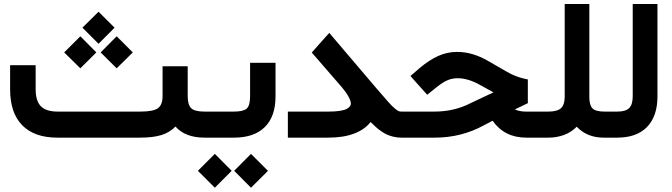

<svg xmlns="http://www.w3.org/2000/svg" viewBox="-20 -671 3275 936"><path d="M381.8 -536.1 460.4 -613.8 538.6 -536.1 460.4 -457.5ZM470.7 -415.5 548.8 -494.1 627.4 -415.5 548.8 -337.9ZM293 -415.5 371.6 -494.1 449.7 -415.5 371.6 -337.9ZM987.3 0H977.1Q882.8 0 835.4 -54.2Q808.6 -25.9 767.8 -12.9Q727.1 0 662.6 0H259.8Q147.5 0 88.4 -60.3Q29.3 -120.6 29.3 -235.4V-333.5V-353H48.8H134.3H153.8V-333.5V-235.8Q153.8 -178.7 179.4 -152.8Q205.1 -127 261.2 -127H663.6Q727.1 -127 749.8 -143.3Q772.5 -159.7 772.5 -202.6V-328.6V-348.1H792H875.5H895V-328.6V-202.6Q895 -160.2 911.9 -143.6Q928.7 -127 976.6 -127H987.3Q992.7 -127 996.1 -106.4Q999.5 -85.9 999.5 -66.9V-61.5Q999.5 -41.5 996.3 -20.8Q993.2 0 987.3 0Z M1121.6 161.6 1203.6 79.1 1286.1 161.6Q1283.2 164.6 1280.3 168Q1273.9 174.3 1246.1 201.9Q1218.3 229.5 1203.6 244.1ZM944.8 161.6 1027.3 79.1 1109.4 161.6 1027.3 244.1ZM981.9 -127H1120.1Q1166 -127 1182.6 -141.6Q1199.2 -156.2 1199.2 -201.7V-345.2V-364.7H1218.8H1303.7H1323.2V-345.2V-201.2Q1323.2 -103.5 1271.2 -51.8Q1219.2 0 1120.6 0H981.9Q976.1 0 972.9 -20.8Q969.7 -41.5 969.7 -61.5V-66.9Q969.7 -85.9 973.1 -106.4Q976.6 -127 981.9 -127Z M1944.3 0H1936.5Q1917 0 1899.2 -4.2Q1881.3 -8.3 1867.4 -14.4Q1853.5 -20.5 1838.4 -31.2Q1823.2 -42 1812.3 -51.8Q1801.3 -61.5 1786.6 -76.2Q1758.3 -39.6 1706.3 -19.8Q1654.3 0 1580.6 0H1402.8H1383.3V-19.5V-107.4V-127H1402.8H1581.1Q1614.3 -127 1637.2 -130.6Q1660.2 -134.3 1671.1 -140.6Q1682.1 -147 1686.3 -153.1Q1690.4 -159.2 1690.4 -166Q1690.4 -178.7 1679.4 -199.2Q1668.5 -219.7 1647.9 -244.1L1511.2 -401.9L1500 -414.6L1511.2 -427.7L1570.3 -494.1L1585.4 -510.7L1599.6 -493.7L1817.4 -237.8Q1853 -196.3 1873 -173.8Q1893.1 -151.4 1906.2 -140.9Q1919.4 -130.4 1924.8 -128.7Q1930.2 -127 1939.9 -127H1944.3Q1949.7 -127 1953.1 -106.4Q1956.5 -85.9 1956.5 -66.9V-61.5Q1956.5 -41.5 1953.4 -20.8Q1950.2 0 1944.3 0Z M2603 0H2545.4Q2439.5 0 2381.3 -82.5L2338.9 -60.1Q2229.5 0 2099.1 0H1939.5Q1933.6 0 1930.4 -20.8Q1927.2 -41.5 1927.2 -61.5V-66.9Q1927.2 -85.9 1930.7 -106.4Q1934.1 -127 1939.5 -127H2098.1Q2196.3 -127 2277.8 -169.9L2385.7 -220.7L2320.3 -256.8Q2261.7 -289.6 2211.9 -289.6Q2184.6 -289.6 2162.6 -280.3Q2140.6 -271 2111.8 -248.5L2077.1 -220.7L2062.5 -209L2050.3 -222.7L1994.1 -285.6L1981 -300.8L1996.1 -313.5L2025.9 -339.4Q2073.2 -378.9 2116.7 -398.4Q2160.2 -418 2209 -418Q2282.7 -418 2358.4 -374.5L2450.7 -321.3Q2493.7 -296.4 2537.6 -287.1L2553.2 -283.7V-268.1V-180.2V-168L2542 -162.6L2490.2 -137.7Q2512.2 -127 2543.9 -127H2603Q2608.4 -127 2611.8 -106.4Q2615.2 -85.9 2615.2 -66.9V-61.5Q2615.2 -41.5 2612.1 -20.8Q2608.9 0 2603 0Z M2934.6 0H2922.4Q2842.3 0 2791.5 -53.2Q2764.6 -25.9 2729 -12.9Q2693.4 0 2654.3 0H2597.7Q2591.8 0 2588.6 -20.8Q2585.4 -41.5 2585.4 -61.5V-66.9Q2585.4 -85.9 2588.9 -106.4Q2592.3 -127 2597.7 -127H2653.3Q2696.8 -127 2714.8 -143.6Q2732.9 -160.2 2732.9 -198.7V-631.8V-651.4H2752.4H2833.5H2853V-631.8V-198.7Q2853 -158.2 2868.4 -142.6Q2883.8 -127 2927.2 -127H2934.6Q2939.9 -127 2943.4 -106.4Q2946.8 -85.9 2946.8 -66.9V-61.5Q2946.8 -41.5 2943.6 -20.8Q2940.4 0 2934.6 0Z M2929.7 -127H2989.3Q3029.8 -127 3047.1 -144Q3064.5 -161.1 3064.5 -200.7V-631.8V-651.4H3084H3165.5H3185.1V-631.8V-201.2Q3185.1 -104.5 3134.5 -52.2Q3084 0 2988.8 0H2929.7Q2923.8 0 2920.7 -20.8Q2917.5 -41.5 2917.5 -61.5V-66.9Q2917.5 -85.9 2920.9 -106.4Q2924.3 -127 2929.7 -127Z"/></svg>

Font: Shabnam WOL
Style: Bold-WOL
Weight: 700
Foundry: DejaVu fonts team - Redesigned by Saber Rastikerdar - Based on Vazir font
Version: Version 5.0.0